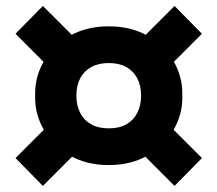

<svg xmlns="http://www.w3.org/2000/svg" viewBox="-20 -683 722 638"><path d="M341.2 -134.5Q267 -134.5 211.9 -166.6Q156.8 -198.8 126.8 -249.8Q96.8 -300.8 96.8 -357V-373Q96.8 -430.2 126.8 -481.2Q156.8 -532.2 211.9 -563.9Q267 -595.5 341.2 -595.5Q415.8 -595.5 470.8 -563.9Q525.8 -532.2 555.8 -481.2Q585.8 -430.2 585.8 -373V-357Q585.8 -300.8 555.8 -249.8Q525.8 -198.8 470.8 -166.6Q415.8 -134.5 341.2 -134.5ZM122.5 -65.2 31.5 -157.8 142 -268.2 233 -175.8ZM142 -460.2 31.5 -570.8 122.5 -663.2 233 -552.8ZM341.2 -256.5Q376.8 -256.5 400.4 -270.1Q424 -283.8 436.4 -308.4Q448.8 -333 448.8 -365Q448.8 -399 435.9 -423.1Q423 -447.2 399.4 -460.4Q375.8 -473.5 341.2 -473.5Q307.8 -473.5 283.6 -460.4Q259.5 -447.2 246.6 -423.1Q233.8 -399 233.8 -365Q233.8 -333 246.1 -308.4Q258.5 -283.8 282.6 -270.1Q306.8 -256.5 341.2 -256.5ZM560 -65.2 449.5 -175.8 540.5 -268.2 651 -157.8ZM540.5 -460.2 449.5 -552.8 560 -663.2 651 -570.8Z"/></svg>

Font: SVN-Sora Variable
Style: Regular
Weight: 400
Designer: Jonathan Barnbrook, Julián Moncada
Foundry: Barnbrook Fonts
Version: Version 2.000 - Viet hoa boi STYLEno.1 Fonts